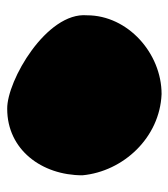

<svg xmlns="http://www.w3.org/2000/svg" viewBox="13 -658 479 546"><g transform="rotate(90 253.0 -385.5)"><path d="M24 -393C14 -278 210 -165 290 -166C406 -166 479 -264 479 -380C468 -496 372 -600 248 -605C132 -605 24 -509 24 -393Z"/></g></svg>

Font: Recovery
Style: Regular
Weight: 400
Version: Version 0.27